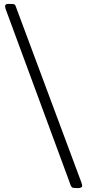

<svg xmlns="http://www.w3.org/2000/svg" viewBox="-20 -727 446 983"><path d="M400.9 224.1Q400.9 236.1 377.1 236.1Q353.3 236.1 348.6 232.2Q344 228.3 340.2 217.7Q336.4 207 336.2 206.5Q335.2 204.1 335 202.9L21 -647.9Q6.1 -684.1 6.1 -695.6Q6.1 -707 23.8 -707Q41.5 -707 46.8 -706.5Q52 -706.1 55.4 -703.1Q59.6 -700 63 -688L379.9 162.1Q400.9 215.3 400.9 224.1Z"/></svg>

Font: Fanwood Text
Style: Italic
Weight: 400
Italic angle: -9°
Version: Version 1.101